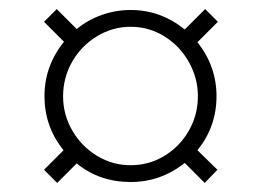

<svg xmlns="http://www.w3.org/2000/svg" viewBox="-20 -512 575 423"><path d="M460 -464 415 -419Q457 -366 457 -300Q457 -233 415 -181L459 -138L431 -109L387 -153Q334 -111 268 -111Q199 -111 149 -152L106 -109L77 -138L120 -181Q78 -233 78 -300Q78 -367 121 -420L77 -464L105 -492L149 -448Q173 -468 204 -479Q235 -490 268 -490Q334 -490 387 -447L432 -492ZM119 -300Q119 -259 139.5 -224Q160 -189 194 -168.5Q228 -148 268 -148Q308 -148 342 -168.5Q376 -189 396 -224Q416 -259 416 -300Q416 -340 396 -375.5Q376 -411 342 -432Q308 -453 268 -453Q228 -453 193.5 -432Q159 -411 139 -376Q119 -341 119 -300Z"/></svg>

Font: Myanmar April Display
Style: Regular
Weight: 400
Designer: Khon Soe Zaw Thu
Foundry: Myanmar OS
Version: Version 2.50 April 12, 2019